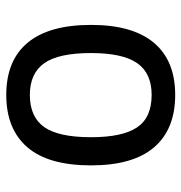

<svg xmlns="http://www.w3.org/2000/svg" viewBox="-3 -564 582 616"><g transform="rotate(-90 288.0 -256.0)"><path d="M291.5 15.1Q181.6 15.1 123.5 -52.5Q65.4 -120.1 65.4 -254.9Q65.4 -392.1 123.8 -459.5Q182.1 -526.9 291.5 -526.9Q401.9 -526.9 459 -458.3Q516.1 -389.6 516.1 -254.9Q516.1 -121.6 458.7 -53.2Q401.4 15.1 291.5 15.1ZM291.5 -60.5Q361.3 -60.5 393.6 -107.2Q425.8 -153.8 425.8 -254.9Q425.8 -359.4 393.1 -405.3Q360.4 -451.2 291.5 -451.2Q220.7 -451.2 188.2 -405Q155.8 -358.9 155.8 -254.9Q155.8 -154.8 187 -107.7Q218.3 -60.5 291.5 -60.5Z"/></g></svg>

Font: Cadman
Style: Regular
Weight: 400
Designer: Paul James MIller
Foundry: High-Logic / Made with FontCreator
Version: Version 2.114;March 28, 2021;FontCreator 13.0.0.2683 64-bit